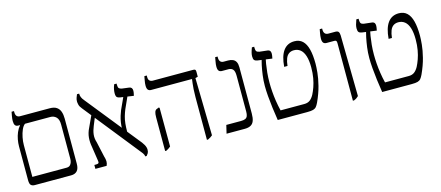

<svg xmlns="http://www.w3.org/2000/svg" viewBox="-48 -1128 3709 1616"><g transform="rotate(-15 1807.0 -320.0)"><path d="M105 0Q83 0 71.5 -11Q60 -22 60 -54V-349Q60 -377 65.5 -407.5Q71 -438 83 -467Q95 -496 114 -518V-534H158V-520Q141 -508 128.5 -479.5Q116 -451 109 -416Q102 -381 102 -349V-72H399Q420 -72 430.5 -82Q441 -92 445.5 -107Q450 -122 450 -136V-435Q450 -480 429.5 -500Q409 -520 379 -520H99Q81 -520 72.5 -531.5Q64 -543 64 -569Q64 -577 65 -587.5Q66 -598 68.5 -612.5Q71 -627 75 -647H96V-636Q96 -614 106 -603Q116 -592 134 -592H392Q431 -592 452.5 -577Q474 -562 483 -536Q492 -510 492 -476V-83Q492 -40 473.5 -20Q455 0 421 0Z M1064 7Q1064 -1 1061 -7.5Q1058 -14 1053 -22Q1048 -30 1038 -41L654 -522Q637 -542 633 -560Q629 -578 629 -587Q629 -605 634 -618.5Q639 -632 645 -647H664V-643Q664 -630 669.5 -615.5Q675 -601 692 -581L1069 -111Q1079 -98 1085.5 -86Q1092 -74 1095 -63.5Q1098 -53 1098 -43Q1098 -23 1091 -12Q1084 -1 1077 7ZM632 0V-34H648Q664 -34 669 -40Q674 -46 671 -61L652 -187Q644 -229 647.5 -268.5Q651 -308 671 -348L720 -454L747 -438L712 -352Q697 -316 693 -283Q689 -250 701 -213L730 -82Q738 -57 738.5 -38Q739 -19 730 0ZM971 -226 936 -266Q936 -294 940.5 -322.5Q945 -351 953 -377Q961 -403 969 -422L1021 -536L1055 -530L1005 -419Q994 -392 986 -364.5Q978 -337 974.5 -304Q971 -271 971 -226ZM1104 -510 989 -527Q970 -530 961.5 -538.5Q953 -547 953 -573Q953 -587 956.5 -606Q960 -625 969 -647H990V-636Q990 -614 997.5 -606Q1005 -598 1022 -595L1085 -587Q1098 -585 1104.5 -576.5Q1111 -568 1111 -552Q1111 -545 1109.5 -536Q1108 -527 1104 -510Z M1602 7V-365Q1602 -404 1604 -433Q1606 -462 1608.5 -483Q1611 -504 1613 -518V-520H1257Q1239 -520 1230 -531Q1221 -542 1221 -567Q1221 -577 1222 -588Q1223 -599 1226 -613.5Q1229 -628 1232 -647H1253V-632Q1253 -611 1263.5 -601.5Q1274 -592 1292 -592H1644Q1655 -592 1660 -587.5Q1665 -583 1665 -570V-526L1643 -520L1653 -19Q1645 -12 1635 -5.5Q1625 1 1612 7ZM1238 7V-286Q1238 -317 1243.5 -332.5Q1249 -348 1261 -353L1282 -361L1287 -355L1288 -19Q1280 -12 1270.5 -5.5Q1261 1 1249 7Z M1775 0 1792 -72H1920Q1945 -72 1958.5 -78.5Q1972 -85 1977.5 -99.5Q1983 -114 1983 -137V-449Q1983 -489 1969.5 -504.5Q1956 -520 1931 -520H1874Q1856 -520 1847 -531Q1838 -542 1838 -567Q1838 -577 1839 -587.5Q1840 -598 1843 -612.5Q1846 -627 1849 -647H1870V-636Q1870 -614 1880 -603Q1890 -592 1909 -592H1946Q1971 -592 1988.5 -584Q2006 -576 2015 -558.5Q2024 -541 2024 -512V-109Q2024 -70 2015 -46Q2006 -22 1986 -11Q1966 0 1934 0Z M2221 0Q2212 -56 2205 -111Q2198 -166 2194 -215.5Q2190 -265 2190 -304Q2190 -351 2196 -396Q2202 -441 2210 -479Q2218 -517 2225 -541H2260Q2254 -516 2248.5 -482Q2243 -448 2239 -407.5Q2235 -367 2235 -321Q2235 -285 2238 -244Q2241 -203 2247.5 -160Q2254 -117 2265 -72H2472Q2501 -72 2520.5 -86Q2540 -100 2556 -129Q2569 -154 2581 -187.5Q2593 -221 2600.5 -263Q2608 -305 2608 -356Q2608 -415 2595.5 -454.5Q2583 -494 2559.5 -513Q2536 -532 2504 -532Q2478 -532 2460 -519.5Q2442 -507 2432 -481.5Q2422 -456 2418 -418H2389Q2396 -510 2430.5 -557Q2465 -604 2526 -604Q2570 -604 2597.5 -578Q2625 -552 2638 -501.5Q2651 -451 2651 -376Q2651 -346 2646.5 -298.5Q2642 -251 2626.5 -189Q2611 -127 2578 -55Q2568 -34 2558 -22Q2548 -10 2530.5 -5Q2513 0 2478 0ZM2311 -511 2187 -528Q2167 -531 2159 -540Q2151 -549 2151 -572Q2151 -587 2155 -603.5Q2159 -620 2169 -647H2189V-636Q2189 -615 2196 -606.5Q2203 -598 2221 -595L2292 -587Q2305 -585 2311 -576.5Q2317 -568 2317 -552Q2317 -544 2315.5 -535Q2314 -526 2311 -511Z M2874 7V-494Q2874 -508 2870 -514Q2866 -520 2854 -520H2785Q2767 -520 2758 -531Q2749 -542 2749 -567Q2749 -579 2750.5 -591Q2752 -603 2754.5 -617Q2757 -631 2760 -647H2781V-636Q2781 -615 2791 -603.5Q2801 -592 2820 -592H2882Q2901 -592 2908.5 -582.5Q2916 -573 2917 -551L2925 -20Q2917 -12 2908 -5.5Q2899 1 2884 7Z M3131 0Q3122 -56 3115 -111Q3108 -166 3104 -215.5Q3100 -265 3100 -304Q3100 -351 3106 -396Q3112 -441 3120 -479Q3128 -517 3135 -541H3170Q3164 -516 3158.5 -482Q3153 -448 3149 -407.5Q3145 -367 3145 -321Q3145 -285 3148 -244Q3151 -203 3157.5 -160Q3164 -117 3175 -72H3382Q3411 -72 3430.5 -86Q3450 -100 3466 -129Q3479 -154 3491 -187.5Q3503 -221 3510.5 -263Q3518 -305 3518 -356Q3518 -415 3505.5 -454.5Q3493 -494 3469.5 -513Q3446 -532 3414 -532Q3388 -532 3370 -519.5Q3352 -507 3342 -481.5Q3332 -456 3328 -418H3299Q3306 -510 3340.5 -557Q3375 -604 3436 -604Q3480 -604 3507.5 -578Q3535 -552 3548 -501.5Q3561 -451 3561 -376Q3561 -346 3556.5 -298.5Q3552 -251 3536.5 -189Q3521 -127 3488 -55Q3478 -34 3468 -22Q3458 -10 3440.5 -5Q3423 0 3388 0ZM3221 -511 3097 -528Q3077 -531 3069 -540Q3061 -549 3061 -572Q3061 -587 3065 -603.5Q3069 -620 3079 -647H3099V-636Q3099 -615 3106 -606.5Q3113 -598 3131 -595L3202 -587Q3215 -585 3221 -576.5Q3227 -568 3227 -552Q3227 -544 3225.5 -535Q3224 -526 3221 -511Z"/></g></svg>

Font: Noto Serif Hebrew Light
Style: Regular
Weight: 300
Version: Version 2.003